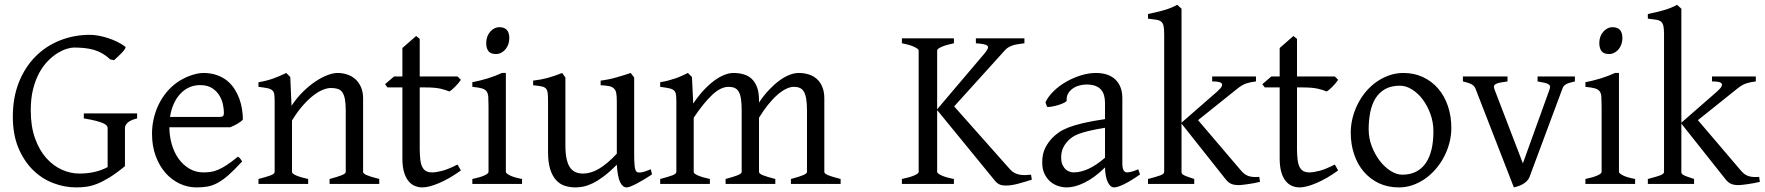

<svg xmlns="http://www.w3.org/2000/svg" viewBox="-20 -777 7454 811"><path d="M508.8 -580.1Q512.2 -577.6 507.8 -570.6Q503.4 -563.5 495.4 -554.7Q487.3 -545.9 477.8 -537.4Q468.3 -528.8 461.9 -522.9L445.8 -525.9Q429.7 -541 412.6 -551Q395.5 -561 376.7 -566.4Q357.9 -571.8 336.9 -574Q315.9 -576.2 292 -576.2Q279.8 -576.2 261.5 -570.6Q243.2 -564.9 222.9 -552.5Q202.6 -540 182.6 -519.8Q162.6 -499.5 146.2 -470Q129.9 -440.4 119.9 -401.1Q109.9 -361.8 109.9 -311Q109.9 -243.2 127.9 -192.9Q146 -142.6 175.3 -109.6Q204.6 -76.7 241.2 -60.3Q277.8 -43.9 314.9 -43.9Q350.6 -43.9 380.6 -51Q410.6 -58.1 434.6 -71.3V-236.8Q434.6 -242.2 429.9 -247.3Q425.3 -252.4 413.8 -257.3Q402.3 -262.2 383.1 -267.1Q363.8 -272 334 -276.9V-297.9H559.1V-276.9Q531.2 -270 519.5 -259Q507.8 -248 507.8 -236.8V-75.2Q471.7 -45.4 443.1 -27.8Q414.6 -10.3 390.6 -0.7Q366.7 8.8 345.2 11.7Q323.7 14.6 301.8 14.6Q252.4 14.6 204.6 -3.7Q156.7 -22 118.9 -59.3Q81.1 -96.7 57.6 -152.6Q34.2 -208.5 34.2 -284.2Q34.2 -365.2 59.8 -429.4Q85.4 -493.7 129.9 -538.3Q174.3 -583 233.6 -606.4Q293 -629.9 359.9 -629.9Q376 -629.9 395.3 -626.5Q414.6 -623 434.6 -616.7Q454.6 -610.4 473.9 -601.1Q493.2 -591.8 508.8 -580.1Z M825.2 -417.5Q799.8 -417.5 778.6 -407.7Q757.3 -397.9 741 -380.1Q724.6 -362.3 713.6 -337.6Q702.6 -313 698.2 -283.2H907.2Q918.5 -283.2 922.1 -286.9Q925.8 -290.5 925.8 -300.8Q925.8 -314 922.1 -333.7Q918.5 -353.5 907.5 -372.3Q896.5 -391.1 876.7 -404.3Q856.9 -417.5 825.2 -417.5ZM1005.9 -272Q997.1 -262.2 982.4 -253.9Q967.8 -245.6 952.1 -239.3H695.3Q695.8 -201.2 705.8 -166.7Q715.8 -132.3 734.6 -106.2Q753.4 -80.1 780 -64.5Q806.6 -48.8 839.8 -48.8Q855 -48.8 869.4 -50.8Q883.8 -52.7 900.4 -59.6Q917 -66.4 937.3 -79.6Q957.5 -92.8 984.9 -115.2Q991.2 -111.8 995.8 -105.5Q1000.5 -99.1 1002.9 -95.2Q970.2 -59.6 945.6 -37.8Q920.9 -16.1 899.2 -4.4Q877.4 7.3 856.2 11Q835 14.6 810.1 14.6Q772.5 14.6 738.5 -1.5Q704.6 -17.6 678.7 -47.1Q652.8 -76.7 637.5 -118.4Q622.1 -160.2 622.1 -211.9Q622.1 -244.6 629.4 -276.4Q636.7 -308.1 650.6 -336.4Q664.6 -364.7 684.6 -388.7Q704.6 -412.6 730 -430.2Q740.7 -437.5 754.2 -444.6Q767.6 -451.7 782.2 -457Q796.9 -462.4 811.3 -465.6Q825.7 -468.8 838.9 -468.8Q870.6 -468.8 895.5 -460Q920.4 -451.2 939 -436.3Q957.5 -421.4 970.2 -401.6Q982.9 -381.8 991 -359.9Q999 -337.9 1002.4 -315.2Q1005.9 -292.5 1005.9 -272Z M1372.1 0V-21Q1407.2 -30.3 1423.8 -37.1Q1440.4 -43.9 1440.4 -50.8V-309.1Q1440.4 -338.9 1437 -357.4Q1433.6 -376 1426.3 -386.7Q1418.9 -397.5 1407 -401.4Q1395 -405.3 1377.9 -405.3Q1362.8 -405.3 1344.2 -397.9Q1325.7 -390.6 1304.4 -374.5Q1283.2 -358.4 1260 -332.3Q1236.8 -306.2 1213.4 -268.1V-50.8Q1213.4 -43.5 1231.7 -35.6Q1250 -27.8 1281.7 -21V0H1071.8V-21Q1104 -29.3 1122.1 -35.9Q1140.1 -42.5 1140.1 -50.8V-347.2Q1140.1 -366.2 1138.7 -377.4Q1137.2 -388.7 1130.6 -395Q1124 -401.4 1110.4 -404.3Q1096.7 -407.2 1071.8 -410.2V-429.7Q1105 -435.1 1133.3 -445.1Q1161.6 -455.1 1189 -468.8L1206.1 -451.7L1211.4 -330.1Q1232.9 -362.8 1258.8 -388.4Q1284.7 -414.1 1311 -431.9Q1337.4 -449.7 1362.1 -459.2Q1386.7 -468.8 1405.8 -468.8Q1426.8 -468.8 1446.3 -462.4Q1465.8 -456.1 1480.7 -442.9Q1495.6 -429.7 1504.6 -409.4Q1513.7 -389.2 1513.7 -361.8V-50.8Q1513.7 -43.9 1528.6 -37.4Q1543.5 -30.8 1582 -21V0Z M1926.8 -57.1Q1902.8 -39.6 1879.4 -26.1Q1856 -12.7 1834.7 -3.7Q1813.5 5.4 1795.4 10Q1777.3 14.6 1764.6 14.6Q1747.6 14.6 1732.2 8.3Q1716.8 2 1705.1 -12.5Q1693.4 -26.9 1686.5 -50.3Q1679.7 -73.7 1679.7 -107.9V-407.7H1616.7L1606.4 -421.4L1644.5 -454.1H1679.7V-574.2L1737.8 -625L1752.9 -612.8V-454.1H1912.6L1926.8 -439.9Q1922.4 -433.1 1915.8 -425.3Q1909.2 -417.5 1902.3 -410.6Q1895.5 -403.8 1888.9 -398.2Q1882.3 -392.6 1877.4 -390.6Q1865.7 -396.5 1841.8 -402.1Q1817.9 -407.7 1778.3 -407.7H1752.9V-149.9Q1752.9 -120.6 1755.6 -101.1Q1758.3 -81.5 1764.6 -70.1Q1771 -58.6 1781 -53.7Q1791 -48.8 1805.7 -48.8Q1822.8 -48.8 1848.6 -55.7Q1874.5 -62.5 1912.6 -82Z M1975.1 0V-21Q2008.3 -27.8 2025.9 -35.9Q2043.5 -43.9 2043.5 -50.8V-327.1Q2043.5 -352.1 2042.5 -367.4Q2041.5 -382.8 2035.2 -391.4Q2028.8 -399.9 2014.9 -403.8Q2001 -407.7 1975.1 -410.2V-429.7Q1990.2 -432.6 2007.1 -436.8Q2023.9 -440.9 2040.5 -446Q2057.1 -451.2 2072.3 -457Q2087.4 -462.9 2100.1 -468.8H2116.7V-50.8Q2116.7 -44.9 2133.1 -36.4Q2149.4 -27.8 2185.1 -21V0ZM2131.3 -615.7Q2131.3 -602.1 2127 -589.8Q2122.6 -577.6 2115 -568.6Q2107.4 -559.6 2097.2 -554.2Q2086.9 -548.8 2074.7 -548.8Q2052.7 -548.8 2043.2 -561Q2033.7 -573.2 2033.7 -595.7Q2033.7 -609.4 2038.1 -621.6Q2042.5 -633.8 2050.3 -642.8Q2058.1 -651.9 2068.1 -657Q2078.1 -662.1 2089.8 -662.1Q2131.3 -662.1 2131.3 -615.7Z M2733.9 -40Q2715.8 -28.3 2699.2 -18.3Q2682.6 -8.3 2668.5 -1Q2654.3 6.3 2643.6 10.5Q2632.8 14.6 2627 14.6Q2609.9 14.6 2599.1 -8.1Q2588.4 -30.8 2585.4 -81.1Q2555.2 -50.8 2530 -32Q2504.9 -13.2 2483.6 -2.9Q2462.4 7.3 2444.6 11Q2426.8 14.6 2411.1 14.6Q2388.2 14.6 2367.2 8.3Q2346.2 2 2330.1 -14.9Q2314 -31.7 2304.4 -61Q2294.9 -90.3 2294.9 -136.2V-347.2Q2294.9 -370.6 2293.5 -383.5Q2292 -396.5 2285.9 -403.1Q2279.8 -409.7 2267.1 -412.1Q2254.4 -414.6 2231.9 -417V-436.5Q2249.5 -438.5 2264.9 -441.4Q2280.3 -444.3 2294.7 -448.2Q2309.1 -452.1 2323.7 -457.3Q2338.4 -462.4 2354.5 -468.8L2368.2 -449.7V-163.1Q2368.2 -128.9 2373.3 -106Q2378.4 -83 2387.9 -69.3Q2397.5 -55.7 2411.4 -49.8Q2425.3 -43.9 2442.9 -43.9Q2458.5 -43.9 2474.9 -48.6Q2491.2 -53.2 2508.5 -63.2Q2525.9 -73.2 2544.9 -89.1Q2564 -105 2585.4 -127.9V-347.2Q2585.4 -369.1 2583.3 -382.3Q2581.1 -395.5 2573.7 -402.8Q2566.4 -410.2 2553 -413.1Q2539.6 -416 2517.1 -417V-436.5Q2552.2 -440.9 2584.5 -450.2Q2616.7 -459.5 2644 -468.8L2658.7 -449.7V-124Q2658.7 -93.8 2660.9 -74.7Q2663.1 -55.7 2669.9 -50.8Q2675.8 -46.9 2689.9 -49.1Q2704.1 -51.3 2729 -62Z M3320.8 0V-21Q3356 -30.3 3372.3 -37.1Q3388.7 -43.9 3388.7 -50.8V-309.1Q3388.7 -338.9 3385.5 -358.6Q3382.3 -378.4 3375.7 -389.6Q3369.1 -400.9 3358.6 -405.5Q3348.1 -410.2 3333.5 -410.2Q3317.4 -410.2 3299.3 -401.1Q3281.2 -392.1 3262.2 -375.2Q3243.2 -358.4 3223.9 -334.2Q3204.6 -310.1 3186 -279.8V-50.8Q3186 -43.9 3201.2 -37.4Q3216.3 -30.8 3254.9 -21V0H3044.9V-21Q3080.1 -30.3 3096.4 -37.1Q3112.8 -43.9 3112.8 -50.8V-309.1Q3112.8 -338.9 3109.9 -358.6Q3106.9 -378.4 3100.3 -389.6Q3093.8 -400.9 3083.3 -405.5Q3072.8 -410.2 3057.6 -410.2Q3024.4 -410.2 2988 -376Q2951.7 -341.8 2910.2 -279.8V-50.8Q2910.2 -43.5 2928.5 -35.6Q2946.8 -27.8 2978.5 -21V0H2768.6V-21Q2800.8 -29.3 2818.8 -35.9Q2836.9 -42.5 2836.9 -50.8V-347.2Q2836.9 -366.7 2835.2 -377.9Q2833.5 -389.2 2826.4 -395.3Q2819.3 -401.4 2805.7 -404.3Q2792 -407.2 2768.6 -410.2V-429.7Q2787.1 -432.6 2802.7 -436.8Q2818.4 -440.9 2832.5 -445.8Q2846.7 -450.7 2859.6 -456.5Q2872.6 -462.4 2885.7 -468.8L2902.8 -451.7L2908.2 -339.8Q2930.2 -372.1 2952.6 -396.2Q2975.1 -420.4 2997.1 -436.5Q3019 -452.6 3039.6 -460.7Q3060.1 -468.8 3077.6 -468.8Q3101.1 -468.8 3120.8 -463.1Q3140.6 -457.5 3155 -444.1Q3169.4 -430.7 3177.7 -408.7Q3186 -386.7 3186 -354V-343.8Q3206.5 -374.5 3228.5 -397.7Q3250.5 -420.9 3272.2 -436.8Q3293.9 -452.6 3314.7 -460.7Q3335.4 -468.8 3353.5 -468.8Q3377 -468.8 3396.7 -462.4Q3416.5 -456.1 3430.9 -442.9Q3445.3 -429.7 3453.6 -409.4Q3461.9 -389.2 3461.9 -361.8V-50.8Q3461.9 -43.9 3477.1 -37.4Q3492.2 -30.8 3530.8 -21V0Z M3789.6 0V-21Q3822.8 -27.8 3841.6 -35.9Q3860.4 -43.9 3860.4 -50.8V-564Q3860.4 -569.8 3842.5 -578.6Q3824.7 -587.4 3789.6 -594.2V-615.2H4009.3V-594.2Q3976.1 -587.4 3957.3 -579.1Q3938.5 -570.8 3938.5 -564V-315.4L4138.2 -550.8Q4149.4 -564 4152.3 -571.8Q4155.3 -579.6 4150.4 -584Q4145.5 -588.4 4133.3 -590.6Q4121.1 -592.8 4102.1 -594.2V-615.2H4307.1V-594.2Q4291.5 -592.3 4279.3 -590.3Q4267.1 -588.4 4257.3 -585.2Q4247.6 -582 4239.5 -577.1Q4231.4 -572.3 4224.1 -564L4010.3 -327.6L4246.1 -62Q4254.9 -52.2 4264.9 -46.9Q4274.9 -41.5 4286.4 -39.3Q4297.9 -37.1 4310.1 -37.4Q4322.3 -37.6 4335 -39.1L4338.4 -18.1Q4309.6 -8.8 4280.5 -1Q4251.5 6.8 4228 6.8Q4213.9 6.8 4202.9 2.4Q4191.9 -2 4182.1 -14.2L3938.5 -312V-50.8Q3938.5 -44.9 3956.1 -36.4Q3973.6 -27.8 4009.3 -21V0Z M4515.1 -48.8Q4544.4 -48.8 4577.4 -63.7Q4610.4 -78.6 4647.5 -110.8V-237.3Q4606.4 -230.5 4579.8 -224.1Q4553.2 -217.8 4536.1 -211.2Q4519 -204.6 4508.8 -197.3Q4498.5 -189.9 4490.7 -181.6Q4478 -168.5 4470.2 -151.6Q4462.4 -134.8 4462.4 -111.8Q4462.4 -92.3 4468.3 -80.1Q4474.1 -67.9 4482.4 -60.8Q4490.7 -53.7 4499.8 -51.3Q4508.8 -48.8 4515.1 -48.8ZM4795.4 -40Q4753.9 -11.2 4726.8 1.7Q4699.7 14.6 4686 14.6Q4669.9 14.6 4659.2 -7.8Q4648.4 -30.3 4647.5 -69.8Q4625.5 -47.9 4603.5 -31.7Q4581.5 -15.6 4560.5 -5.4Q4539.6 4.9 4520.8 9.8Q4502 14.6 4486.3 14.6Q4468.8 14.6 4450.2 8.8Q4431.6 2.9 4416.7 -9.8Q4401.9 -22.5 4392.1 -42.5Q4382.3 -62.5 4382.3 -90.8Q4382.3 -127.9 4395.3 -152.8Q4408.2 -177.7 4426.3 -195.8Q4438 -207.5 4452.9 -218Q4467.8 -228.5 4492.4 -238.3Q4517.1 -248 4554.2 -256.8Q4591.3 -265.6 4647.5 -273.9V-342.8Q4647.5 -359.4 4643.6 -373.8Q4639.6 -388.2 4630.4 -398.7Q4621.1 -409.2 4605.2 -414.8Q4589.4 -420.4 4565.4 -419.9Q4549.8 -419.4 4534.7 -414.6Q4519.5 -409.7 4508.3 -400.9Q4497.1 -392.1 4490.7 -380.1Q4484.4 -368.2 4485.8 -353.5Q4486.3 -349.1 4475.8 -343.5Q4465.3 -337.9 4450.9 -333.5Q4436.5 -329.1 4422.6 -326.7Q4408.7 -324.2 4402.8 -325.7L4396 -344.7Q4407.2 -369.1 4430.2 -391.6Q4453.1 -414.1 4482.7 -431.2Q4512.2 -448.2 4545.2 -458.5Q4578.1 -468.8 4608.9 -468.8Q4662.6 -468.8 4691.7 -440.7Q4720.7 -412.6 4720.7 -362.3V-86.9Q4720.7 -66.4 4726.1 -57.6Q4731.4 -48.8 4740.2 -48.8Q4747.1 -48.8 4757.8 -51.3Q4768.6 -53.7 4788.1 -62Z M4829.1 0V-21Q4861.3 -29.3 4879.4 -35.6Q4897.5 -42 4897.5 -50.8V-632.8Q4897.5 -655.3 4894.8 -667.5Q4892.1 -679.7 4884.5 -685.8Q4877 -691.9 4863.5 -693.8Q4850.1 -695.8 4829.1 -698.2V-717.8Q4862.8 -724.6 4895.3 -733.6Q4927.7 -742.7 4952.6 -756.8L4970.7 -740.2V-258.8L5121.1 -390.1Q5137.2 -404.3 5140.6 -412.8Q5144 -421.4 5139.4 -425.8Q5134.8 -430.2 5123.8 -431.6Q5112.8 -433.1 5100.1 -433.1V-454.1H5285.2V-433.1Q5263.7 -430.7 5245.6 -425Q5227.5 -419.4 5207 -402.8L5040.5 -269.5L5224.1 -54.2Q5231 -46.4 5238.3 -41.3Q5245.6 -36.1 5254.4 -33.2Q5263.2 -30.3 5274.2 -29.5Q5285.2 -28.8 5299.3 -29.8L5302.2 -8.8Q5288.1 -5.4 5274.2 -2.9Q5260.3 -0.5 5248.3 1.2Q5236.3 2.9 5226.8 3.9Q5217.3 4.9 5212.4 4.9Q5191.9 4.9 5179.4 -1Q5167 -6.8 5156.2 -21L4970.7 -254.9V-50.8Q4970.7 -46.9 4972.4 -43.9Q4974.1 -41 4979.5 -37.8Q4984.9 -34.7 4995.6 -30.8Q5006.3 -26.9 5024.4 -21V0Z M5632.3 -57.1Q5608.4 -39.6 5585 -26.1Q5561.5 -12.7 5540.3 -3.7Q5519 5.4 5501 10Q5482.9 14.6 5470.2 14.6Q5453.1 14.6 5437.7 8.3Q5422.4 2 5410.6 -12.5Q5398.9 -26.9 5392.1 -50.3Q5385.3 -73.7 5385.3 -107.9V-407.7H5322.3L5312 -421.4L5350.1 -454.1H5385.3V-574.2L5443.4 -625L5458.5 -612.8V-454.1H5618.2L5632.3 -439.9Q5627.9 -433.1 5621.3 -425.3Q5614.7 -417.5 5607.9 -410.6Q5601.1 -403.8 5594.5 -398.2Q5587.9 -392.6 5583 -390.6Q5571.3 -396.5 5547.4 -402.1Q5523.4 -407.7 5483.9 -407.7H5458.5V-149.9Q5458.5 -120.6 5461.2 -101.1Q5463.9 -81.5 5470.2 -70.1Q5476.6 -58.6 5486.6 -53.7Q5496.6 -48.8 5511.2 -48.8Q5528.3 -48.8 5554.2 -55.7Q5580.1 -62.5 5618.2 -82Z M6034.7 -222.2Q6034.7 -260.7 6022 -295.7Q6009.3 -330.6 5989.3 -357.2Q5969.2 -383.8 5943.8 -399.4Q5918.5 -415 5893.6 -415Q5856.4 -415 5831.1 -400.9Q5805.7 -386.7 5790.3 -362.1Q5774.9 -337.4 5768.1 -303.7Q5761.2 -270 5761.2 -231Q5761.2 -192.4 5774.9 -157.5Q5788.6 -122.6 5809.3 -96.2Q5830.1 -69.8 5855 -54.4Q5879.9 -39.1 5902.3 -39.1Q5937 -39.1 5961.9 -52Q5986.8 -64.9 6002.9 -88.9Q6019 -112.8 6026.9 -146.5Q6034.7 -180.2 6034.7 -222.2ZM6110.4 -236.8Q6110.4 -204.1 6102.1 -172.9Q6093.8 -141.6 6079.1 -113.8Q6064.5 -85.9 6043.9 -62.3Q6023.4 -38.6 5998.8 -21.5Q5974.1 -4.4 5946.3 5.1Q5918.5 14.6 5888.7 14.6Q5842.3 14.6 5804.9 -2.9Q5767.6 -20.5 5741 -51.3Q5714.4 -82 5700 -124.5Q5685.5 -167 5685.5 -216.8Q5685.5 -249 5693.6 -280.3Q5701.7 -311.5 5716.1 -339.6Q5730.5 -367.7 5750.7 -391.4Q5771 -415 5795.7 -432.1Q5820.3 -449.2 5848.9 -459Q5877.4 -468.8 5907.7 -468.8Q5953.6 -468.8 5991 -451.2Q6028.3 -433.6 6054.9 -402.6Q6081.5 -371.6 6095.9 -329.1Q6110.4 -286.6 6110.4 -236.8Z M6632.3 -433.1Q6617.7 -429.7 6608.4 -426.8Q6599.1 -423.8 6593.3 -420.2Q6587.4 -416.5 6584.2 -411.9Q6581.1 -407.2 6578.6 -399.9L6440.4 -28.8Q6436 -18.1 6427.7 -10.5Q6419.4 -2.9 6409.7 2.2Q6399.9 7.3 6390.4 10.3Q6380.9 13.2 6374.5 14.6L6213.4 -399.9Q6209 -413.6 6196.3 -420.7Q6183.6 -427.7 6159.2 -433.1V-454.1H6347.7V-433.1Q6328.6 -430.7 6316.7 -428.2Q6304.7 -425.8 6298.1 -422.1Q6291.5 -418.5 6290.5 -413.1Q6289.6 -407.7 6292.5 -399.9L6412.6 -86.9L6525.4 -399.9Q6527.8 -407.2 6527.1 -412.4Q6526.4 -417.5 6520.5 -421.1Q6514.6 -424.8 6503.7 -427.5Q6492.7 -430.2 6474.6 -433.1V-454.1H6632.3Z M6676.8 0V-21Q6710 -27.8 6727.5 -35.9Q6745.1 -43.9 6745.1 -50.8V-327.1Q6745.1 -352.1 6744.1 -367.4Q6743.2 -382.8 6736.8 -391.4Q6730.5 -399.9 6716.6 -403.8Q6702.6 -407.7 6676.8 -410.2V-429.7Q6691.9 -432.6 6708.7 -436.8Q6725.6 -440.9 6742.2 -446Q6758.8 -451.2 6773.9 -457Q6789.1 -462.9 6801.8 -468.8H6818.4V-50.8Q6818.4 -44.9 6834.7 -36.4Q6851.1 -27.8 6886.7 -21V0ZM6833 -615.7Q6833 -602.1 6828.6 -589.8Q6824.2 -577.6 6816.7 -568.6Q6809.1 -559.6 6798.8 -554.2Q6788.6 -548.8 6776.4 -548.8Q6754.4 -548.8 6744.9 -561Q6735.4 -573.2 6735.4 -595.7Q6735.4 -609.4 6739.7 -621.6Q6744.1 -633.8 6752 -642.8Q6759.8 -651.9 6769.8 -657Q6779.8 -662.1 6791.5 -662.1Q6833 -662.1 6833 -615.7Z M6940.4 0V-21Q6972.7 -29.3 6990.7 -35.6Q7008.8 -42 7008.8 -50.8V-632.8Q7008.8 -655.3 7006.1 -667.5Q7003.4 -679.7 6995.8 -685.8Q6988.3 -691.9 6974.9 -693.8Q6961.4 -695.8 6940.4 -698.2V-717.8Q6974.1 -724.6 7006.6 -733.6Q7039.1 -742.7 7064 -756.8L7082 -740.2V-258.8L7232.4 -390.1Q7248.5 -404.3 7252 -412.8Q7255.4 -421.4 7250.7 -425.8Q7246.1 -430.2 7235.1 -431.6Q7224.1 -433.1 7211.4 -433.1V-454.1H7396.5V-433.1Q7375 -430.7 7356.9 -425Q7338.9 -419.4 7318.4 -402.8L7151.9 -269.5L7335.4 -54.2Q7342.3 -46.4 7349.6 -41.3Q7356.9 -36.1 7365.7 -33.2Q7374.5 -30.3 7385.5 -29.5Q7396.5 -28.8 7410.6 -29.8L7413.6 -8.8Q7399.4 -5.4 7385.5 -2.9Q7371.6 -0.5 7359.6 1.2Q7347.7 2.9 7338.1 3.9Q7328.6 4.9 7323.7 4.9Q7303.2 4.9 7290.8 -1Q7278.3 -6.8 7267.6 -21L7082 -254.9V-50.8Q7082 -46.9 7083.7 -43.9Q7085.4 -41 7090.8 -37.8Q7096.2 -34.7 7106.9 -30.8Q7117.7 -26.9 7135.7 -21V0Z"/></svg>

Font: Gentium Kaktovik
Style: Regular
Weight: 400
Designer: J. Victor Gaultney and Annie Olsen
Foundry: SIL International
Version: Version 1.102; 2013; Maintenance release